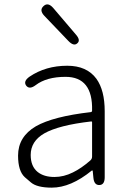

<svg xmlns="http://www.w3.org/2000/svg" viewBox="-20 -849 587 882"><path d="M218 13Q150 13 122 -11Q108 -23 94 -35Q63 -63 63 -134Q63 -221 145 -269Q224 -314 397 -334Q403 -335 403 -341Q407 -496 281 -496Q194 -496 144 -458Q115 -436 100 -456Q86 -476 116 -497Q190 -547 289 -547Q379 -547 423 -487Q461 -434 461 -338V-35Q461 0 437 1Q412 2 409 -33L406 -63Q405 -68 401 -65Q305 13 218 13ZM230 -36Q273 -36 315 -57Q354 -76 395 -112Q403 -119 403 -130V-287Q403 -292 398 -291Q250 -274 183 -236Q121 -200 121 -137Q121 -85 153 -59Q182 -36 230 -36ZM335 -650Q319 -635 294 -661L184 -776Q159 -802 180 -821Q200 -840 224 -813L328 -691Q352 -664 335 -650Z"/></svg>

Font: Resource Han Rounded KR Light
Style: Regular
Weight: 300
Designer: Cyano Hao (round all glyphs); Ryoko NISHIZUKA 西塚涼子 (kana, bopomofo & ideographs); Paul D. Hunt (Latin, Greek & Cyrillic)
Foundry: Cyano Hao
Version: 0.990